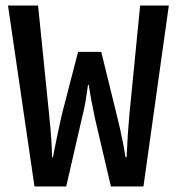

<svg xmlns="http://www.w3.org/2000/svg" viewBox="-20 -676 640 696"><path d="M105 0 9 -656H118L158 -261Q161 -233 163 -209.5Q165 -186 166.5 -162Q168 -138 169 -106H172Q178 -138 183 -162Q188 -186 193 -209.5Q198 -233 204 -260L263 -488H347L403 -260Q410 -233 415 -210Q420 -187 425 -162.5Q430 -138 435 -106H439Q441 -138 442 -162.5Q443 -187 445 -210Q447 -233 449 -260L488 -656H592L500 0H382L324 -248Q318 -278 312 -308Q306 -338 302 -368H299Q295 -338 290 -308Q285 -278 277 -248L220 0Z"/></svg>

Font: Source Code Pro ExtraLight Medium
Style: Regular
Weight: 500
Monospace: yes
Version: Version 1.018;hotconv 1.0.116;makeotfexe 2.5.65601